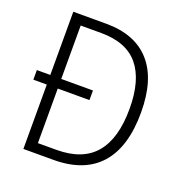

<svg xmlns="http://www.w3.org/2000/svg" viewBox="-129 -826 890 939"><g transform="rotate(20 316.5 -357.0)"><path d="M266 -714Q416 -714 495 -625Q574 -536 574 -364Q574 -184 492 -92Q410 0 250 0H94V-335H24V-385H94V-714ZM258 -663H151V-385H316V-335H151V-51H247Q383 -51 449 -129Q515 -207 515 -362Q515 -511 452 -587Q389 -663 258 -663Z"/></g></svg>

Font: Noto Sans Sinhala UI SemiCondensed Light
Style: Regular
Weight: 300
Width: 4
Designer: Jelle Bosma - Monotype Design Team
Foundry: Monotype Imaging Inc.
Version: Version 2.006; ttfautohint (v1.8.4.7-5d5b)